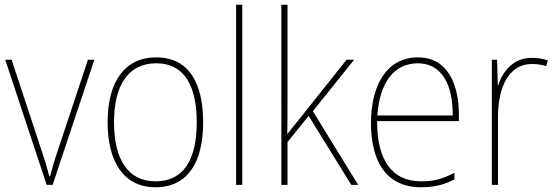

<svg xmlns="http://www.w3.org/2000/svg" viewBox="-20 -780 2345 810"><path d="M177 0H202L378 -528H351L223 -143C209 -102 201 -72 191 -36H188C179 -72 170 -102 156 -143L29 -528H2Z M837 -264C837 -423 781 -538 639 -538C507 -538 434 -436 434 -265C434 -97 502 10 636 10C773 10 837 -97 837 -264ZM461 -265C461 -421 522 -513 639 -513C764 -513 810 -408 810 -264C810 -110 757 -15 636 -15C517 -15 461 -112 461 -265Z M1002 0V-760H976V0Z M1193 -376V-760H1167V0H1193V-181L1282 -291L1462 0H1491L1300 -311L1474 -528H1442L1240 -274C1222 -252 1211 -239 1192 -214C1193 -271 1193 -318 1193 -376Z M1743 -538C1609 -538 1545 -416 1545 -261C1545 -100 1609 10 1756 10C1812 10 1855 -1 1897 -23V-51C1845 -24 1809 -15 1756 -15C1634 -15 1570 -105 1571 -269H1916V-295C1916 -427 1867 -538 1743 -538ZM1743 -513C1845 -513 1891 -420 1890 -293H1572C1582 -438 1647 -513 1743 -513Z M2223 -536C2145 -536 2100 -478 2082 -420H2080L2077 -528H2055V0H2081V-290C2081 -410 2126 -510 2223 -510C2247 -510 2266 -507 2284 -501L2291 -525C2271 -532 2248 -536 2223 -536Z"/></svg>

Font: Noto Sans Arabic SemCond Thin
Style: Regular
Weight: 100
Width: 4
Designer: Monotype Design Team, Nadine Chahine, Nizar Qandah and Khaled Hosny
Foundry: Monotype Imaging Inc.
Version: Version 2.012